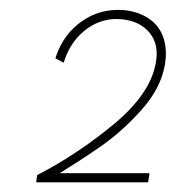

<svg xmlns="http://www.w3.org/2000/svg" viewBox="-20 -722 364 398"><path d="M303 -592Q310 -629 290.5 -653.5Q271 -678 233 -682Q193 -686 160.5 -662.5Q128 -639 114 -598L112 -592L95 -601L96 -605Q112 -652 150.5 -678.5Q189 -705 237 -701Q267 -698 288.5 -683.5Q310 -669 318.5 -644.5Q327 -620 322 -589Q314 -540 274 -495Q234 -450 189.5 -419Q145 -388 81 -349L85 -363H290L287 -344H55L57 -359Q142 -403 217 -465.5Q292 -528 303 -592Z"/></svg>

Font: Fixel Italic Variable Display Thin
Style: Italic
Weight: 100
Italic angle: -10°
Designer: AlfaBravo + MacPaw
Foundry: Kyrylo Tkachov, Marchela Mozhyna, Serhii Makarenko, Maria Weinstein, Zakhar Kryvoshyya
Version: Version 1.210;Glyphs 3.2 (3217)